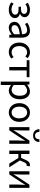

<svg xmlns="http://www.w3.org/2000/svg" viewBox="2024 -2876 1080 5169"><g transform="rotate(90 2564.5 -291.0)"><path d="M247 13C363 13 466 -49 466 -150C466 -227 416 -269 352 -285V-290C409 -312 442 -358 442 -411C442 -509 350 -557 245 -557C166 -557 106 -533 54 -496L92 -436C136 -467 177 -484 240 -484C306 -484 353 -457 353 -401C353 -348 309 -315 222 -315H160V-250H235C324 -250 374 -219 374 -157C374 -97 314 -60 239 -60C184 -60 131 -73 80 -115L41 -56C105 -4 171 13 247 13Z M727 13C794 13 855 -22 907 -65H910L918 0H993V-334C993 -468 937 -557 805 -557C718 -557 641 -518 591 -486L627 -423C670 -452 727 -481 790 -481C879 -481 902 -414 902 -344C671 -318 568 -259 568 -141C568 -43 636 13 727 13ZM753 -60C699 -60 657 -85 657 -147C657 -217 719 -262 902 -284V-132C849 -85 806 -60 753 -60Z M1380 13C1445 13 1507 -12 1555 -56L1516 -117C1482 -86 1438 -63 1388 -63C1288 -63 1220 -146 1220 -271C1220 -396 1292 -481 1390 -481C1434 -481 1467 -461 1499 -432L1546 -493C1507 -527 1458 -557 1387 -557C1248 -557 1125 -452 1125 -271C1125 -91 1236 13 1380 13Z M1783 0H1874V-469H2057V-543H1601V-469H1783Z M2177 229H2268V45L2266 -50C2315 -10 2367 13 2416 13C2541 13 2652 -94 2652 -280C2652 -447 2576 -557 2436 -557C2373 -557 2312 -521 2263 -481H2260L2252 -543H2177ZM2401 -63C2365 -63 2317 -78 2268 -120V-405C2321 -454 2368 -480 2414 -480C2517 -480 2557 -399 2557 -279C2557 -144 2491 -63 2401 -63Z M3008 13C3141 13 3260 -91 3260 -271C3260 -452 3141 -557 3008 -557C2875 -557 2756 -452 2756 -271C2756 -91 2875 13 3008 13ZM3008 -63C2914 -63 2851 -146 2851 -271C2851 -396 2914 -481 3008 -481C3102 -481 3166 -396 3166 -271C3166 -146 3102 -63 3008 -63Z M3403 0H3488L3694 -311C3714 -344 3745 -394 3766 -428H3770C3766 -357 3761 -284 3761 -227V0H3850V-543H3765L3559 -232C3539 -199 3508 -149 3487 -116H3483C3486 -186 3492 -259 3492 -316V-543H3403ZM3630 -641C3755 -641 3800 -725 3804 -811H3729C3727 -748 3704 -694 3630 -694C3555 -694 3532 -748 3529 -811H3455C3460 -725 3505 -641 3630 -641Z M4299 -286 4345 -393C4373 -458 4395 -468 4424 -468C4432 -468 4436 -467 4442 -465L4458 -551C4450 -554 4438 -557 4426 -557C4367 -557 4326 -536 4284 -440L4230 -319H4125V-543H4034V0H4125V-245H4232L4384 0H4484Z M4590 0H4675L4881 -311C4901 -344 4932 -394 4953 -428H4957C4953 -357 4948 -284 4948 -227V0H5037V-543H4952L4746 -232C4726 -199 4695 -149 4674 -116H4670C4673 -186 4679 -259 4679 -316V-543H4590Z"/></g></svg>

Font: Noto Sans CJK TC Regular
Style: Regular
Weight: 400
Designer: Ryoko NISHIZUKA (kana & ideographs); Paul D. Hunt (Latin, Greek & Cyrillic); Wenlong ZHANG (bopomofo); Sandoll Communica
Foundry: Adobe Systems Incorporated
Version: Version 1.001;PS 1.001;hotconv 1.0.78;makeotf.lib2.5.61930